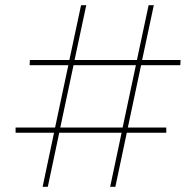

<svg xmlns="http://www.w3.org/2000/svg" viewBox="-20 -719 720 739"><path d="M674 -468H523L472 -228H620V-208H468L424 0H404L448 -208H208L164 0H144L188 -208H40V-228H192L243 -468H94L95 -488H247L292 -699H312L267 -488H507L552 -699H572L527 -488H675ZM452 -228 503 -468H263L212 -228Z"/></svg>

Font: TypoPRO Montserrat Alternates
Style: Italic
Weight: 250
Italic angle: -11.3°
Designer: Julieta Ulanovsky
Foundry: Julieta Ulanovsky
Version: Version 6.001